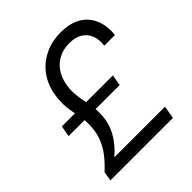

<svg xmlns="http://www.w3.org/2000/svg" viewBox="-194 -844 977 977"><g transform="rotate(-45 294.5 -356.0)"><path d="M42 0 51 -51Q86 -83 111 -115.5Q136 -148 150.5 -185Q165 -222 167 -268Q169 -293 165 -316.5Q161 -340 156.5 -364Q152 -388 148.5 -414Q145 -440 147 -469Q150 -541 182 -596Q214 -651 270 -681.5Q326 -712 396 -712Q445 -712 481.5 -698Q518 -684 542 -657Q566 -630 576.5 -592Q587 -554 582 -507H505Q510 -548 498 -578Q486 -608 458.5 -625Q431 -642 388 -642Q341 -642 305 -621Q269 -600 248.5 -562Q228 -524 225 -472Q224 -446 227.5 -420.5Q231 -395 236 -370Q241 -345 244.5 -320.5Q248 -296 246 -271Q244 -210 215.5 -159.5Q187 -109 139 -69H504L492 0ZM51 -310 62 -369H429L419 -310Z"/></g></svg>

Font: DM Sans 28pt
Style: Italic
Weight: 400
Italic angle: -10°
Version: Version 4.004;gftools[0.9.30]